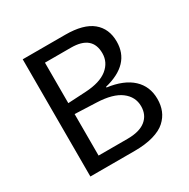

<svg xmlns="http://www.w3.org/2000/svg" viewBox="-150 -792 914 929"><g transform="rotate(-30 307.0 -327.5)"><path d="M95.2 -654.8H333Q434.1 -654.8 483.2 -614.5Q532.2 -574.2 532.2 -502Q532.2 -376 377.9 -337.9V-334Q468.8 -321.8 516.4 -277.6Q564 -233.4 564 -163.1Q564 -127.9 552.5 -99.4Q541 -70.8 516.1 -48.1Q491.2 -25.4 447 -12.7Q402.8 0 342.8 0H95.2ZM325.2 -586.9H180.2V-360.8L279.8 -366.2Q361.3 -370.6 402.6 -403.8Q443.8 -437 443.8 -487.8Q443.8 -586.9 325.2 -586.9ZM300.8 -294.9 180.2 -299.8V-67.9H341.8Q409.2 -67.9 443.6 -95.7Q478 -123.5 478 -171.9Q478 -224.6 433.8 -258.1Q389.6 -291.5 300.8 -294.9Z"/></g></svg>

Font: IntelOne Mono
Style: Regular
Weight: 400
Designer: Fred Shallcrass
Foundry: Frere-Jones Type LLC
Version: Version 1.200;hotconv 1.1.0;makeotfexe 2.6.0;FJTRelease1.2